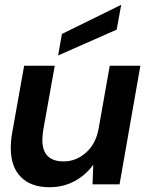

<svg xmlns="http://www.w3.org/2000/svg" viewBox="-20 -771 609 803"><path d="M187 12Q110 12 67.5 -30.5Q25 -73 25 -153Q25 -182 31 -216L81 -496H209L161 -228Q160 -221 158.5 -207.5Q157 -194 157 -186Q157 -96 246 -96Q299 -96 340.5 -133.5Q382 -171 393 -236L439 -496H567L480 0H367L370 -82Q339 -39 292 -13.5Q245 12 187 12ZM223 -539 239 -629 487 -751 468 -647Z"/></svg>

Font: Rethink Sans
Style: Bold Italic
Weight: 700
Italic angle: -10°
Designer: The Rethink Sans project authors (Hans Thiessen). DM Sans designed by Colophon Foundry.
Foundry: Rethink Communications LLC
Version: Version 1.001